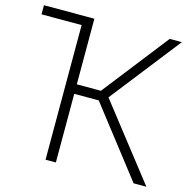

<svg xmlns="http://www.w3.org/2000/svg" viewBox="-104 -813 910 916"><g transform="rotate(15 350.5 -355.0)"><path d="M413 -365 698 0H635L372 -339H251V0H200V-665H2V-710H251V-386H370L623 -710H683Z"/></g></svg>

Font: Raleway-v4020 Light
Style: Regular
Weight: 300
Designer: Matt McInerney, Pablo Impallari, Rodrigo Fuenzalida
Foundry: Matt McInerney, Pablo Impallari, Rodrigo Fuenzalida
Version: Version 4.020;PS 004.020;hotconv 1.0.88;makeotf.lib2.5.64775